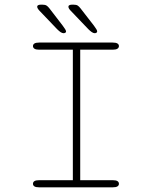

<svg xmlns="http://www.w3.org/2000/svg" viewBox="-20 -801 659 821"><path d="M147.5 0Q133.5 0 127.2 -4Q121 -8 121 -15Q121 -22.5 127.2 -26.5Q133.5 -30.5 147.5 -30.5H291.5V-588.5H147.5Q133.5 -588.5 127.2 -592.8Q121 -597 121 -604Q121 -611 127.2 -615Q133.5 -619 147.5 -619H462Q476 -619 482.2 -615Q488.5 -611 488.5 -604Q488.5 -597 482.2 -592.8Q476 -588.5 462 -588.5H323V-30.5H462Q476 -30.5 482.2 -26.5Q488.5 -22.5 488.5 -15Q488.5 -8 482.2 -4Q476 0 462 0ZM252.5 -659Q246 -659 239.2 -663.5Q232.5 -668 224 -676.5L148 -756Q143 -761.5 141 -765.5Q139 -769.5 139 -772.5Q139 -777 143.5 -779Q148 -781 154 -781H162Q173 -781 179 -777.2Q185 -773.5 191.5 -765L248 -691.5Q262.5 -672.5 262.5 -666.5Q262.5 -662.5 258.8 -660.8Q255 -659 252.5 -659ZM385.5 -659Q379.5 -659 372.8 -663.5Q366 -668 357.5 -676.5L281.5 -756Q272.5 -765.5 272.5 -772.5Q272.5 -777 277 -779Q281.5 -781 287 -781H295Q306.5 -781 312.2 -777.2Q318 -773.5 324.5 -765L381.5 -691.5Q388.5 -682 392 -676.2Q395.5 -670.5 395.5 -666.5Q395.5 -662.5 391.8 -660.8Q388 -659 385.5 -659Z"/></svg>

Font: Sono Monospace ExtraLight
Style: Regular
Weight: 250
Version: Version 2.112